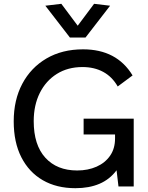

<svg xmlns="http://www.w3.org/2000/svg" viewBox="-20 -979 779 1008"><path d="M419 -356H682V0H602L592 -85Q556 -37 502 -14Q448 9 376 9Q277 9 204.5 -33Q132 -75 92 -153.5Q52 -232 52 -342Q52 -454 97 -539Q142 -624 224 -672Q306 -720 416 -720Q593 -720 676 -583L598 -525Q569 -576 522 -601.5Q475 -627 413 -627Q336 -627 278.5 -591Q221 -555 189 -491Q157 -427 157 -343Q157 -218 218 -151Q279 -84 385 -84Q442 -84 487 -104Q532 -124 558 -161.5Q584 -199 584 -252V-273H419ZM347 -782 218 -949 302 -959 388 -844 474 -959 558 -949 429 -782Z"/></svg>

Font: Livvic Medium
Style: Regular
Weight: 500
Designer: Jacques Le Bailly, Baron von Fonthausen
Version: Version 1.001; ttfautohint (v1.8.2)